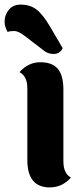

<svg xmlns="http://www.w3.org/2000/svg" viewBox="-40 -805 367 836"><path d="M236 -415V-103Q236 -49 269 -32Q231 11 177 11Q79 11 79 -108V-421Q79 -473 45 -491Q83 -534 135.5 -534Q188 -534 212 -505Q236 -476 236 -415ZM233 -595Q220 -570 193.5 -570Q167 -570 148 -587L67 -649Q40 -670 22 -670Q4 -670 -7 -666Q-20 -690 -20 -710.5Q-20 -731 -11 -748Q8 -785 49.5 -785Q91 -785 119 -763.5Q147 -742 178 -689Z"/></svg>

Font: Laila
Style: Bold
Weight: 700
Designer: Hitesh Malaviya
Foundry: Indian Type Foundry
Version: Version 1.302;PS 1.0;hotconv 1.0.78;makeotf.lib2.5.61930; tt